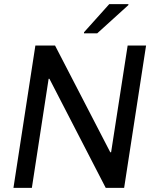

<svg xmlns="http://www.w3.org/2000/svg" viewBox="-20 -908 771 928"><path d="M45 0ZM491 0 219 -527H215L134 0H45L151 -688H246L513 -172H517L597 -688H686L580 0ZM386 -747ZM386 -747V-752L508 -888H601L600 -883L450 -747Z"/></svg>

Font: Azeri Sans
Style: Italic
Weight: 400
Designer: Hector Gatti & Omnibus-Type (original fonts) / Cristiano Sobral (main changes and remastering)
Foundry: Omnibus-Type
Version: Version 0.07;August 21, 2020;FontCreator 13.0.0.2681 64-bit;